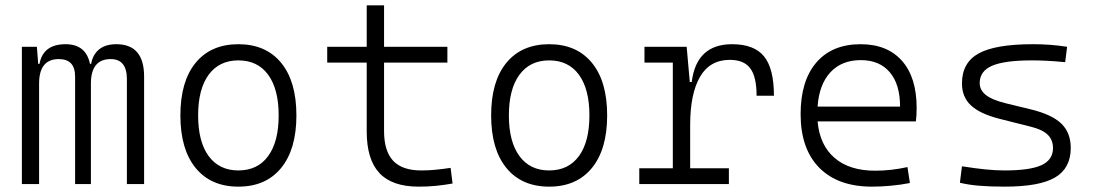

<svg xmlns="http://www.w3.org/2000/svg" viewBox="-20 -694 4142 724"><path d="M458.5 0V-395.5Q458.5 -471.2 397.5 -471.2Q322.8 -471.2 322.8 -378.9V0H263.2V-405.3Q263.2 -471.2 201.7 -471.2Q127.4 -471.2 127.4 -378.9V0H62.5V-517.6H119.1L124 -453.1H128.9Q142.6 -527.3 227.1 -527.3Q304.2 -527.3 319.3 -453.1H323.7Q329.6 -487.8 353.5 -507.6Q377.4 -527.3 418.9 -527.3Q523.4 -527.3 523.4 -405.3V0Z M878.9 9.8Q775.4 9.8 717.8 -60.5Q660.2 -130.9 660.2 -258.8Q660.2 -387.2 717.8 -457.3Q775.4 -527.3 878.9 -527.3Q982.4 -527.3 1040 -457.3Q1097.7 -387.2 1097.7 -258.8Q1097.7 -130.9 1040 -60.5Q982.4 9.8 878.9 9.8ZM878.9 -51.3Q951.7 -51.3 991.2 -105.5Q1030.8 -159.7 1030.8 -258.8Q1030.8 -357.9 991.2 -412.1Q951.7 -466.3 878.9 -466.3Q806.6 -466.3 766.8 -412.1Q727.1 -357.9 727.1 -258.8Q727.1 -159.7 766.8 -105.5Q806.6 -51.3 878.9 -51.3Z M1558.6 9.8Q1458.5 9.8 1410.6 -41.5Q1362.8 -92.8 1362.8 -198.7V-458H1213.9V-517.6H1362.8V-673.8H1428.2V-517.6H1667V-458H1428.2V-200.2Q1428.2 -124.5 1462.4 -87.9Q1496.6 -51.3 1568.4 -51.3Q1596.7 -51.3 1623.3 -54Q1649.9 -56.6 1679.2 -61L1686.5 -2Q1653.8 3.9 1623.5 6.8Q1593.3 9.8 1558.6 9.8Z M2050.8 9.8Q1947.3 9.8 1889.6 -60.5Q1832 -130.9 1832 -258.8Q1832 -387.2 1889.6 -457.3Q1947.3 -527.3 2050.8 -527.3Q2154.3 -527.3 2211.9 -457.3Q2269.5 -387.2 2269.5 -258.8Q2269.5 -130.9 2211.9 -60.5Q2154.3 9.8 2050.8 9.8ZM2050.8 -51.3Q2123.5 -51.3 2163.1 -105.5Q2202.6 -159.7 2202.6 -258.8Q2202.6 -357.9 2163.1 -412.1Q2123.5 -466.3 2050.8 -466.3Q1978.5 -466.3 1938.7 -412.1Q1898.9 -357.9 1898.9 -258.8Q1898.9 -159.7 1938.7 -105.5Q1978.5 -51.3 2050.8 -51.3Z M2582.5 -222.7V-59.6H2728.5V0H2390.6V-59.6H2517.1V-458H2410.2V-517.6H2569.3L2581.1 -384.8H2588.4Q2606 -527.3 2740.7 -527.3Q2823.7 -527.3 2861.1 -481.4Q2898.4 -435.5 2898.4 -333H2833Q2833 -404.3 2809.1 -436.3Q2785.2 -468.3 2732.4 -468.3Q2656.7 -468.3 2619.6 -404.3Q2582.5 -340.3 2582.5 -222.7Z M3268.1 9.8Q3139.6 9.8 3069.3 -61.5Q2999 -132.8 2999 -263.7Q2999 -389.2 3058.3 -458.3Q3117.7 -527.3 3225.1 -527.3Q3325.7 -527.3 3381.1 -464.8Q3436.5 -402.3 3436.5 -287.1Q3436.5 -256.8 3433.6 -236.3H3063Q3070.8 -147 3127 -98.6Q3183.1 -50.3 3279.8 -50.3Q3340.3 -50.3 3401.9 -64L3411.1 -3.9Q3377 2.9 3339.8 6.3Q3302.7 9.8 3268.1 9.8ZM3063 -292H3374Q3374 -376 3335.2 -421.6Q3296.4 -467.3 3226.1 -467.3Q3153.8 -467.3 3111.3 -421.4Q3068.8 -375.5 3063 -292Z M3768.6 9.8Q3711.9 9.8 3671.6 6.3Q3631.3 2.9 3599.6 -4.9L3607.4 -66.9Q3657.7 -59.1 3695.8 -55.2Q3733.9 -51.3 3768.6 -51.3Q3864.3 -51.3 3907.5 -71.3Q3950.7 -91.3 3950.7 -135.7Q3950.7 -166.5 3930.7 -186Q3910.6 -205.6 3866.7 -216.3L3750.5 -245.6Q3675.3 -264.6 3641.4 -296.4Q3607.4 -328.1 3607.4 -379.4Q3607.4 -458 3670.7 -492.7Q3733.9 -527.3 3875 -527.3Q3909.2 -527.3 3938.7 -525.1Q3968.3 -522.9 4003.9 -517.6L3996.6 -459.5Q3957 -463.4 3927.5 -464.8Q3897.9 -466.3 3872.1 -466.3Q3767.6 -466.3 3720.9 -446Q3674.3 -425.8 3674.3 -380.9Q3674.3 -354 3698 -335.4Q3721.7 -316.9 3773.9 -304.2L3866.7 -281.7Q3946.8 -262.2 3982.2 -227.8Q4017.6 -193.4 4017.6 -136.2Q4017.6 -59.6 3958.7 -24.9Q3899.9 9.8 3768.6 9.8Z"/></svg>

Font: Cascadia Mono PL Light
Style: Regular
Weight: 300
Monospace: yes
Designer: Aaron Bell
Foundry: Saja Typeworks
Version: Version 2404.023; ttfautohint (v1.8.4)